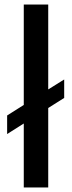

<svg xmlns="http://www.w3.org/2000/svg" viewBox="-20 -828 318 848"><path d="M85 0V-282.5L11.5 -236V-318L85 -364.5V-808H193V-433L263.5 -477V-395.5L193 -351V0Z"/></svg>

Font: Encode Sans SmExp Md
Style: Regular
Weight: 500
Width: 6
Designer: Multiple Designers
Foundry: Impallari Type
Version: Version 3.002; ttfautohint (v1.8.3) -l 8 -r 50 -G 200 -x 14 